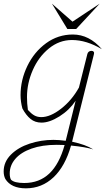

<svg xmlns="http://www.w3.org/2000/svg" viewBox="-70 -668 591 1046"><path d="M442 -374 323 103V104Q398 120 438 146Q398 133 317 125Q285 238 221.5 298Q158 358 71 358Q-9 358 -41 307Q-50 289 -50 266Q-50 214 -10.5 174.5Q29 135 91.5 114.5Q154 94 221 94Q251 94 288 99L342 -119Q308 -68 254 -34Q200 0 156 0Q121 0 96.5 -20Q72 -40 52 -77Q42 -114 42 -150Q42 -232 79 -308.5Q116 -385 181 -432.5Q246 -480 327 -480Q416 -480 485 -400Q401 -450 322 -450Q253 -450 196.5 -404Q140 -358 108.5 -286Q77 -214 77 -139Q77 -104 82 -69Q100 -49 116.5 -39.5Q133 -30 155 -30Q204 -30 262.5 -75.5Q321 -121 360 -191L406 -374Q408 -382 414 -386.5Q420 -391 428 -391Q436 -391 440 -386.5Q444 -382 442 -374ZM282 122Q267 121 239 121Q160 121 102 141.5Q44 162 13.5 197.5Q-17 233 -17 277Q-17 299 -10 311Q8 329 62 329Q144 329 198.5 277.5Q253 226 282 122ZM345 -510H297L213 -648L325 -550L473 -648Z"/></svg>

Font: Srisakdi
Style: Regular
Weight: 400
Designer: Cadson Demak Co.,Ltd.
Foundry: Cadson Demak Co.,Ltd.
Version: Version 1.000